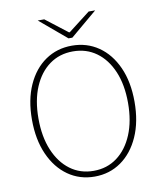

<svg xmlns="http://www.w3.org/2000/svg" viewBox="-91 -903 831 988"><g transform="rotate(-10 324.0 -409.0)"><path d="M324 12Q246 12 185.5 -30.5Q125 -73 90.5 -150.5Q56 -228 56 -332Q56 -436 90.5 -512.5Q125 -589 185.5 -630.5Q246 -672 324 -672Q402 -672 462.5 -630.5Q523 -589 557.5 -512.5Q592 -436 592 -332Q592 -228 557.5 -150.5Q523 -73 462.5 -30.5Q402 12 324 12ZM324 -18Q394 -18 446.5 -57Q499 -96 528.5 -166.5Q558 -237 558 -332Q558 -427 528.5 -496.5Q499 -566 446.5 -604Q394 -642 324 -642Q254 -642 201.5 -604Q149 -566 119.5 -496.5Q90 -427 90 -332Q90 -237 119.5 -166.5Q149 -96 201.5 -57Q254 -18 324 -18ZM314 -712 174 -830H208L322 -742H326L440 -830H474L334 -712Z"/></g></svg>

Font: Source Sans 3
Style: Regular
Weight: 200
Designer: Paul D. Hunt
Foundry: Adobe
Version: Version 3.046;hotconv 1.0.118;makeotfexe 2.5.65603